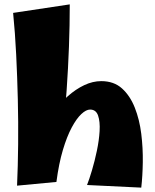

<svg xmlns="http://www.w3.org/2000/svg" viewBox="-20 -836 707 878"><path d="M238 -4 58 13Q62 -76 63 -176.5Q64 -277 61.5 -381Q59 -485 54 -586Q49 -687 40 -777L299 -816Q299 -628 284.5 -420Q270 -212 238 -4ZM626 22 378 10Q388 -15 400.5 -57Q413 -99 423 -146.5Q433 -194 435.5 -237Q438 -280 428.5 -307.5Q419 -335 392 -335Q374 -335 352 -314.5Q330 -294 308 -253Q286 -212 267.5 -150Q249 -88 238 -4L145 -141Q153 -188 173.5 -234.5Q194 -281 224 -322.5Q254 -364 290 -396Q326 -428 365 -446.5Q404 -465 443 -465Q501 -465 538 -431.5Q575 -398 596.5 -343.5Q618 -289 626 -224Q634 -159 633 -94.5Q632 -30 626 22Z"/></svg>

Font: Marhey Light
Style: Bold
Weight: 700
Version: Version 1.000